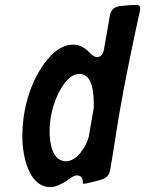

<svg xmlns="http://www.w3.org/2000/svg" viewBox="-20 -746 585 774"><path d="M314 -8C314 -7 315 -6 316 -5C319 -5 324 -6 331 -7L347 -11C367 -16 385 -20 398 -25C411 -32 421 -41 424 -61C437 -133 447 -205 459 -277C484 -421 513 -561 544 -702C544 -706 545 -709 545 -712C545 -721 541 -726 532 -726C508 -726 484 -724 461 -721C440 -718 427 -705 423 -684L399 -546C396 -535 392 -516 371 -516C362 -516 356 -521 349 -526L331 -544C316 -555 302 -566 275 -566C218 -566 175 -516 146 -472C95 -392 70 -292 70 -197C70 -119 95 8 182 8C205 8 225 -3 244 -14C253 -21 261 -26 268 -30C272 -33 275 -35 278 -36C282 -38 286 -39 289 -39C312 -39 313 -22 314 -13ZM246 -96C190 -96 180 -172 180 -215C180 -274 194 -331 222 -382C235 -406 262 -448 300 -448C357 -448 358 -360 358 -320V-311C351 -272 345 -235 338 -196C330 -160 292 -96 246 -96Z"/></svg>

Font: Bangerz
Style: Regular
Weight: 400
Designer: vernon adams
Foundry: Vernon Adams
Version: Version 2.10;December 28, 2023;FontCreator 13.0.0.2683 64-bi